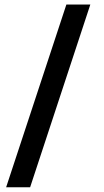

<svg xmlns="http://www.w3.org/2000/svg" viewBox="-20 -732 444 821"><path d="M108.8 68.8 366.2 -712.5H263.8L6.2 68.8Z"/></svg>

Font: Cambay
Style: Bold
Weight: 700
Designer: Pooja Saxena
Foundry: Pooja Saxena
Version: Version 1.096;PS 001.096;hotconv 1.0.70;makeotf.lib2.5.58329